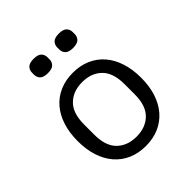

<svg xmlns="http://www.w3.org/2000/svg" viewBox="-201 -857 1001 1001"><g transform="rotate(-45 300.0 -356.0)"><path d="M207 -618Q176 -618 163 -631Q150 -644 150 -664V-678Q150 -698 163 -711Q176 -724 207 -724Q238 -724 251 -711Q264 -698 264 -678V-664Q264 -644 251 -631Q238 -618 207 -618ZM393 -618Q362 -618 349 -631Q336 -644 336 -664V-678Q336 -698 349 -711Q362 -724 393 -724Q424 -724 437 -711Q450 -698 450 -678V-664Q450 -644 437 -631Q424 -618 393 -618ZM300 12Q246 12 202.5 -7Q159 -26 128.5 -61.5Q98 -97 82 -146.5Q66 -196 66 -258Q66 -319 82 -369Q98 -419 128.5 -454.5Q159 -490 202.5 -509Q246 -528 300 -528Q354 -528 397.5 -509Q441 -490 471.5 -454.5Q502 -419 518 -369Q534 -319 534 -258Q534 -196 518 -146.5Q502 -97 471.5 -61.5Q441 -26 397.5 -7Q354 12 300 12ZM300 -57Q367 -57 408 -97Q449 -137 449 -221V-295Q449 -379 408 -419Q367 -459 300 -459Q233 -459 192 -419Q151 -379 151 -295V-221Q151 -137 192 -97Q233 -57 300 -57Z"/></g></svg>

Font: PlemolJP35 Console
Style: Regular
Weight: 400
Version: v2.0.3; ttfautohint (v1.8.4.7-5d5b-dirty) -l 6 -r 45 -G 200 